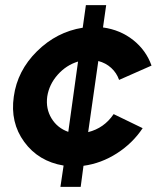

<svg xmlns="http://www.w3.org/2000/svg" viewBox="-20 -620 604 740"><path d="M389.2 -600.1 377 -514.2Q443.8 -504.9 493.4 -465.6Q543 -426.3 564 -367.2L439 -312Q429.7 -338.9 408.7 -358.2Q387.7 -377.4 358.9 -384.8L319.8 -110.8Q381.3 -126 418 -180.2L529.8 -126Q491.2 -67.9 430.7 -29.1Q370.1 9.8 301.8 19L291 100.1H212.9L225.1 18.1Q128.4 2 73.5 -73Q18.6 -147.9 33.2 -248Q46.9 -347.7 122.6 -422.4Q198.2 -497.1 298.8 -513.2L311 -600.1ZM162.1 -248Q155.8 -201.2 178.5 -163.8Q201.2 -126.5 243.2 -111.8L280.8 -382.8Q235.4 -369.1 202.4 -332Q169.4 -294.9 162.1 -248Z"/></svg>

Font: Human Sans Bold
Style: Italic
Weight: 700
Italic angle: -8°
Designer: Tim Radville
Foundry: Continuum
Version: Version 1.000;FEAKit 1.0